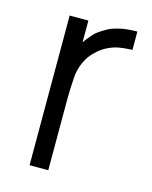

<svg xmlns="http://www.w3.org/2000/svg" viewBox="-86 -574 506 639"><g transform="rotate(15 166.5 -254.0)"><path d="M141.6 -432.6Q148.4 -443.4 157.2 -453.1Q165 -462.9 173.8 -471.7Q184.6 -480.5 196.3 -487.3Q207 -494.1 219.7 -500Q241.2 -507.8 263.7 -511.7Q286.1 -514.6 308.6 -514.6Q308.6 -512.7 308.6 -510.7Q308.6 -508.8 308.6 -506.8Q308.6 -501 308.6 -495.1Q308.6 -489.3 308.6 -483.4Q308.6 -480.5 308.6 -476.6Q308.6 -472.7 308.6 -468.8Q308.6 -463.9 308.6 -460Q308.6 -456.1 308.6 -451.2Q306.6 -451.2 305.7 -451.2Q303.7 -451.2 301.8 -451.2Q278.3 -450.2 257.8 -446.3Q237.3 -441.4 217.8 -430.7Q201.2 -420.9 188.5 -408.2Q175.8 -396.5 166 -380.9Q146.5 -347.7 144.5 -310.5Q141.6 -274.4 141.6 -237.3Q141.6 -213.9 141.6 -190.4Q141.6 -167 141.6 -143.6Q141.6 -122.1 141.6 -99.6Q141.6 -77.1 141.6 -55.7Q141.6 -40 141.6 -23.4Q141.6 -7.8 141.6 7.8Q139.6 7.8 138.7 7.8Q136.7 7.8 134.8 7.8Q128.9 7.8 123 7.8Q117.2 7.8 111.3 7.8Q107.4 7.8 103.5 7.8Q99.6 7.8 95.7 7.8Q91.8 7.8 86.9 7.8Q82 7.8 77.1 7.8Q77.1 5.9 77.1 3.9Q77.1 2 77.1 0Q77.1 -56.6 77.1 -113.3Q77.1 -170.9 77.1 -227.5Q77.1 -266.6 77.1 -305.7Q77.1 -344.7 77.1 -383.8Q77.1 -414.1 77.1 -445.3Q77.1 -476.6 77.1 -507.8Q79.1 -507.8 81.1 -507.8Q83 -507.8 85 -507.8Q89.8 -507.8 95.7 -507.8Q101.6 -507.8 107.4 -507.8Q111.3 -507.8 115.2 -507.8Q119.1 -507.8 123 -507.8Q127.9 -507.8 132.8 -507.8Q137.7 -507.8 141.6 -507.8Q141.6 -505.9 141.6 -503.9Q141.6 -502 141.6 -500Q141.6 -489.3 141.6 -477.5Q141.6 -466.8 141.6 -455.1Q141.6 -450.2 141.6 -445.3Q141.6 -440.4 141.6 -434.6Q141.6 -434.6 141.6 -433.6Q141.6 -433.6 141.6 -432.6Z"/></g></svg>

Font: LeFont
Style: Light
Weight: 300
Designer: Leryon MEDIA
Version: Version 1.0